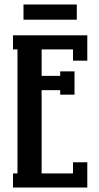

<svg xmlns="http://www.w3.org/2000/svg" viewBox="-20 -838 441 858"><path d="M85 -750V-817.9H323.2V-750ZM38.1 -680.2H370.1V-566.9H306.2V-617.2H166V-499H249V-519H313V-415H249V-435.1H166V-63H306.2V-112.8H370.1V0H38.1V-63H58.1V-617.2H38.1Z"/></svg>

Font: Margherita Bold
Style: Regular
Weight: 700
Designer: James Puckett
Foundry: Dunwich Type Founders
Version: Version 1.008;hotconv 1.0.109;makeotfexe 2.5.65596